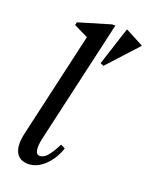

<svg xmlns="http://www.w3.org/2000/svg" viewBox="-145 -843 731 933"><g transform="rotate(20 220.0 -377.0)"><path d="M118 12Q72 12 54.5 -23Q37 -58 52 -122L182 -690L206 -650L102 -701L106 -716L270 -765H287L141 -127Q132 -87 136.5 -65.5Q141 -44 157 -44Q177 -44 195 -64Q213 -84 237 -131L260 -120Q241 -62 201.5 -25Q162 12 118 12ZM299 -561 282 -569 346 -766H349L440 -718V-715Z"/></g></svg>

Font: Platypi Light
Style: Italic
Weight: 300
Italic angle: -13°
Designer: David Sargent
Foundry: Bolt Cutter Type
Version: Version 1.200